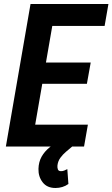

<svg xmlns="http://www.w3.org/2000/svg" viewBox="-20 -731 561 958"><path d="M418.5 -108.9 399.4 0H99.6L118.2 -108.9ZM259.8 -710.9 136.7 0H9.3L132.3 -710.9ZM432.6 -418.9 413.6 -313H153.8L172.4 -418.9ZM521 -710.9 502 -601.6H203.6L222.7 -710.9ZM279.8 -29.3 339.8 0.5Q325.2 12.7 309.1 26.4Q293 40 281 56.6Q269 73.2 266.6 94.7Q265.6 104.5 268.6 113.5Q271.5 122.6 283.2 123Q292 123.5 300.3 120.1Q308.6 116.7 315.9 112.8L321.3 187Q307.1 197.3 290.8 202.1Q274.4 207 256.8 207Q214.8 207 192.9 178.7Q170.9 150.4 171.9 111.3Q172.9 76.7 187.7 50.5Q202.6 24.4 226.8 4.9Q251 -14.6 279.8 -29.3Z"/></svg>

Font: Roboto Condensed SemiBold
Style: Italic
Weight: 600
Italic angle: -12°
Designer: Christian Robertson
Foundry: Google
Version: Version 3.008; 2023